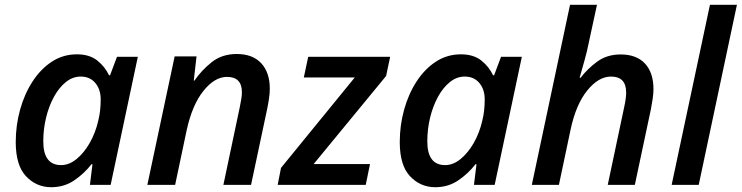

<svg xmlns="http://www.w3.org/2000/svg" viewBox="-20 -780 3129 810"><path d="M195.8 9.8Q133.8 9.8 90.1 -36.1Q46.4 -82 46.4 -180.7Q46.4 -251 64.7 -317.1Q83 -383.3 117.2 -436Q151.4 -488.8 198.7 -519.8Q246.1 -550.8 304.7 -550.8Q357.4 -550.8 390.1 -524.9Q422.9 -499 439.9 -462.4H444.3L473.6 -540.5H561.5L446.8 0H359.4L370.1 -87.4H366.2Q334.5 -46.9 292.5 -18.6Q250.5 9.8 195.8 9.8ZM237.8 -83.5Q271.5 -83.5 303 -109.1Q334.5 -134.8 358.6 -177.2Q382.8 -219.7 394.5 -270.5Q400.4 -294.4 402.6 -316.7Q404.8 -338.9 404.8 -360.8Q404.8 -402.8 382.1 -429.9Q359.4 -457 320.8 -457Q286.6 -457 257.8 -433.8Q229 -410.6 207.5 -371.3Q186 -332 174.3 -283.4Q162.6 -234.9 162.6 -183.6Q162.6 -83.5 237.8 -83.5Z M601.6 0 716.8 -542H809.1L797.4 -439.9H800.3Q829.6 -482.9 873 -517.6Q916.5 -552.2 978.5 -552.2Q1045.9 -552.2 1082 -513.2Q1118.2 -474.1 1118.2 -406.2Q1118.2 -385.7 1114.7 -363Q1111.3 -340.3 1106.9 -319.3L1039.1 0H922.4L991.7 -328.6Q995.6 -347.7 998 -362.8Q1000.5 -377.9 1000.5 -391.1Q1000.5 -455.6 937.5 -455.6Q885.7 -455.6 838.4 -396.7Q791 -337.9 767.6 -231L718.8 0Z M1151.4 0 1165.5 -71.8 1476.6 -453.1H1261.7L1280.3 -540.5H1626L1608.9 -459.5L1303.2 -87.9H1541L1522.9 0Z M1815.9 9.8Q1753.9 9.8 1710.2 -36.1Q1666.5 -82 1666.5 -180.7Q1666.5 -251 1684.8 -317.1Q1703.1 -383.3 1737.3 -436Q1771.5 -488.8 1818.8 -519.8Q1866.2 -550.8 1924.8 -550.8Q1977.5 -550.8 2010.3 -524.9Q2043 -499 2060.1 -462.4H2064.5L2093.8 -540.5H2181.6L2066.9 0H1979.5L1990.2 -87.4H1986.3Q1954.6 -46.9 1912.6 -18.6Q1870.6 9.8 1815.9 9.8ZM1857.9 -83.5Q1891.6 -83.5 1923.1 -109.1Q1954.6 -134.8 1978.8 -177.2Q2002.9 -219.7 2014.6 -270.5Q2020.5 -294.4 2022.7 -316.7Q2024.9 -338.9 2024.9 -360.8Q2024.9 -402.8 2002.2 -429.9Q1979.5 -457 1940.9 -457Q1906.7 -457 1877.9 -433.8Q1849.1 -410.6 1827.6 -371.3Q1806.2 -332 1794.4 -283.4Q1782.7 -234.9 1782.7 -183.6Q1782.7 -83.5 1857.9 -83.5Z M2223.6 0 2384.8 -759.8H2498.5L2462.9 -595.2Q2456.5 -562.5 2445.3 -522.9Q2434.1 -483.4 2425.3 -452.1H2429.7Q2458.5 -490.2 2499.8 -520.3Q2541 -550.3 2598.6 -550.3Q2665 -550.3 2700.9 -512Q2736.8 -473.6 2736.8 -403.8Q2736.8 -385.3 2733.6 -364Q2730.5 -342.8 2726.1 -319.8L2658.2 0H2543.9L2613.3 -328.1Q2621.6 -365.7 2621.6 -389.6Q2621.6 -457 2557.6 -457Q2504.9 -457 2457 -397.7Q2409.2 -338.4 2386.7 -231L2337.9 0Z M2813.5 0 2975.1 -759.8H3088.9L2927.7 0Z"/></svg>

Font: Open Sans SemiBold
Style: Italic
Weight: 600
Italic angle: -12°
Designer: Monotype Design Team
Foundry: Monotype Imaging Inc.
Version: Version 3.003; ttfautohint (v1.8.4)